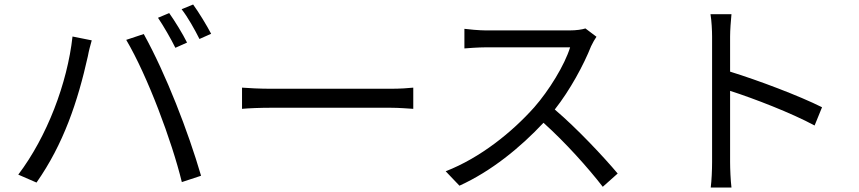

<svg xmlns="http://www.w3.org/2000/svg" viewBox="-20 -803 3814 852"><path d="M730.8 -745 681.1 -724.1C706 -687.1 739 -630 758.2 -590.9L810 -614C790.8 -653.1 755 -710.9 730.8 -745ZM837 -783 785.9 -762.1C813.9 -726.2 844.1 -671.9 865.1 -630L916.9 -653.1C898.8 -688.2 861.9 -748.9 837 -783ZM61.1 -28.1 142 7.1C262.1 -164.1 324.9 -351.9 370 -554C373.9 -576 381 -603 387.1 -623.9L301.8 -641C278.8 -432.9 188.2 -196 61.1 -28.1ZM786.9 5 872.2 -23.1C815 -219.1 717 -473 617.9 -652L540.1 -626.1C634.2 -467 742.9 -176.1 786.9 5Z M1054 -320C1083.1 -322.8 1134.2 -324.9 1186.1 -324.9H1710.9C1753.9 -324.9 1794 -321 1813.9 -320V-414.1C1793 -411.9 1757.8 -409.1 1709.9 -409.1H1186.1C1133.2 -409.1 1082 -411.9 1054 -414.1Z M2577.8 -676.8C2562.9 -671.9 2538 -668 2506 -668H2136.7C2108.7 -668 2054 -672.9 2040.8 -675.1V-588.1C2050.8 -589.1 2103.7 -593 2136.7 -593H2509.9C2485.8 -514.2 2415.8 -400.9 2350.9 -327.1C2252.8 -217 2111.9 -103 1957.7 -43L2018.8 21C2159.8 -43 2288.7 -148.1 2391.7 -258.2C2488.6 -171.2 2589.8 -58.2 2654.8 25.9L2720.9 -33C2658.7 -106.9 2542.6 -231.2 2441.8 -317.1C2509.6 -403.1 2570 -514.9 2603 -598C2609 -611.2 2620.7 -631.7 2626.8 -639.9Z M3132.8 -740.1C3137.8 -710.2 3139.9 -666.9 3139.9 -641V-84.2C3139.9 -49 3137.8 -1.8 3133.9 29.1H3225.9C3221.9 -2.8 3219.8 -54.3 3219.8 -84.2V-399.9C3325.6 -365.8 3490.8 -302.2 3594.8 -246.1L3627.8 -327.1C3525.9 -378.2 3345.9 -446 3219.8 -485.1V-641C3219.8 -669 3223 -710.2 3225.9 -740.1Z"/></svg>

Font: Karasuma Gothic
Style: Regular
Weight: 400
Designer: Rasmus Andersson, Ryoko Nishizuka
Foundry: Genbu
Version: Version 1.00